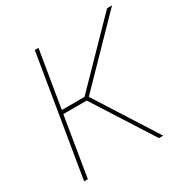

<svg xmlns="http://www.w3.org/2000/svg" viewBox="-166 -869 980 1009"><g transform="rotate(-30 324.0 -364.0)"><path d="M58.6 0 179.2 -727.5H201.7L144.5 -383.3H282.2L617.7 -727.5H647.9L301.8 -372.1L538.6 0H512.7L282.7 -360.8H140.6L81.1 0Z"/></g></svg>

Font: Inter 20pt Thin
Style: Italic
Weight: 250
Italic angle: -9.3988°
Version: Version 4.001;git-66647c0bb